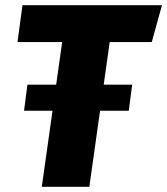

<svg xmlns="http://www.w3.org/2000/svg" viewBox="-20 -715 640 735"><path d="M561 -554 600 -695H66L47 -554H218L195 -391H85L72 -291H181L140 0H322L363 -291H473L486 -391H377L400 -554Z"/></svg>

Font: Fira Sans ExtraBold
Style: Italic
Weight: 800
Italic angle: -8°
Designer: bBox Type GmbH & Carrois Corporate GbR & Edenspiekermann AG
Foundry: bBox Type GmbH & Carrois Corporate GbR & Edenspiekermann AG
Version: Version 4.301;PS 004.301;hotconv 1.0.88;makeotf.lib2.5.64775